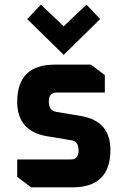

<svg xmlns="http://www.w3.org/2000/svg" viewBox="-20 -806 548 826"><path d="M54 -45V-120H284Q318 -120 318 -158Q318 -197 290 -202L182 -220Q54 -242 54 -368Q54 -528 216 -528H371L431 -483V-408H224Q190 -408 190 -370Q190 -330 221 -325L328 -307Q455 -286 455 -161Q455 0 292 0H114ZM97 -724 156 -786 254 -693 352 -786 411 -724 254 -570Z"/></svg>

Font: Oxanium ExtraLight
Style: Bold
Weight: 700
Version: Version 2.000